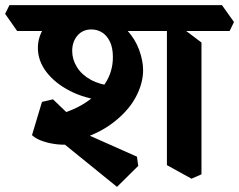

<svg xmlns="http://www.w3.org/2000/svg" viewBox="-67 -659 934 750"><path d="M211 -97Q188 -92 158.5 -95Q129 -98 101.5 -107Q74 -116 58 -131L97 -261L140 -271L239 -176L136 -206Q204 -220 257.5 -252Q311 -284 342.5 -331Q374 -378 374 -436Q374 -472 362.5 -496Q351 -520 332 -532Q313 -544 290 -544Q256 -544 235.5 -520Q215 -496 215 -460Q215 -427 233.5 -397Q252 -367 287.5 -347.5Q323 -328 373 -323L339 -266Q264 -274 206 -304Q148 -334 114.5 -377.5Q81 -421 81 -472Q81 -514 104.5 -550Q128 -586 168 -602L344 -593Q397 -577 429.5 -541Q462 -505 477 -463Q492 -421 492 -385Q492 -333 463 -279Q434 -225 374.5 -179.5Q315 -134 226 -109ZM390 71 147 -126 225 -155 468 -47 473 -11ZM681 39 585 -14V-581L631 -560L720 -493V22ZM0 -538 -47 -605 -30 -639H800L847 -573L830 -538H359L289 -562L195 -538Z"/></svg>

Font: Eczar SemiBold
Style: Regular
Weight: 600
Designer: Vaibhav Singh
Foundry: Rosetta Type Foundry
Version: Version 2.000